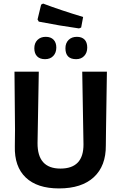

<svg xmlns="http://www.w3.org/2000/svg" viewBox="-20 -1045 678 1074"><path d="M221 -1025Q319 -988 445 -950L434 -891L422 -886Q314 -901 197 -924L190 -936L210 -1019ZM410 -839Q438 -839 453 -823.5Q468 -808 468 -779Q468 -750 451 -732Q434 -714 406 -714Q346 -714 346 -775Q346 -804 363.5 -821.5Q381 -839 410 -839ZM236 -839Q264 -839 279.5 -823Q295 -807 295 -779Q295 -750 278 -732Q261 -714 232 -714Q203 -714 187.5 -730Q172 -746 172 -775Q172 -804 189.5 -821.5Q207 -839 236 -839ZM578 -644 573 -317 572 -232Q573 -117 505 -54Q437 9 310 9Q188 9 124 -52Q60 -113 63 -227L64 -320L61 -644H197L190 -245Q189 -102 318 -102Q448 -102 447 -238L440 -644Z"/></svg>

Font: Alegreya Sans SC
Style: Bold
Weight: 700
Designer: Juan Pablo del Peral
Foundry: Huerta Tipografica
Version: Version 2.007